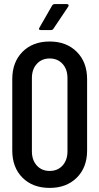

<svg xmlns="http://www.w3.org/2000/svg" viewBox="-20 -911 486 939"><path d="M180 -764Q166 -764 173 -776L235 -884Q240 -891 247 -891H307Q313 -891 315 -887.5Q317 -884 314 -879L241 -770Q237 -764 229 -764ZM223 8Q140 8 90 -42Q40 -92 40 -175V-524Q40 -607 90 -657.5Q140 -708 223 -708Q305 -708 355.5 -657.5Q406 -607 406 -524V-175Q406 -92 355.5 -42Q305 8 223 8ZM310 -171V-529Q310 -572 286 -598.5Q262 -625 223 -625Q184 -625 160 -598.5Q136 -572 136 -529V-171Q136 -128 160 -101.5Q184 -75 223 -75Q262 -75 286 -101.5Q310 -128 310 -171Z"/></svg>

Font: Barlow Condensed Medium
Style: Regular
Weight: 500
Width: 3
Designer: Jeremy Tribby
Foundry: Tribby Type
Version: Version 1.422;hotconv 1.0.109;makeotfexe 2.5.65596